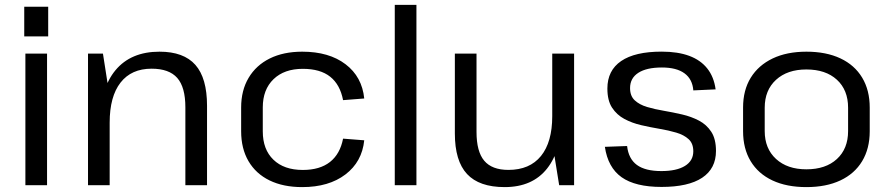

<svg xmlns="http://www.w3.org/2000/svg" viewBox="-20 -760 3654 788"><path d="M173.1 -540V0H84.2V-540ZM177.8 -732.3V-610.6H79.5V-732.3Z M740.8 -319.5Q740.8 -402.2 707.4 -440.2Q674 -478.1 602.2 -478.1Q519.2 -478.1 474.7 -421Q430.1 -363.9 430.1 -256.7L390.8 -186.7V-253.2Q390.8 -396 454 -471.9Q517.3 -547.9 634.6 -547.9Q734.1 -547.9 781.9 -493.7Q829.7 -439.5 829.7 -326V0H740.8ZM341.2 -540H402.5L430.1 -363.4V0H341.2Z M1220.3 7.9Q1142.7 7.9 1086.4 -19.5Q1030.2 -46.9 999.9 -98.5Q969.7 -150.1 969.7 -221.4V-318.6Q969.7 -389.1 1000.4 -440.6Q1031 -492.2 1087.3 -520.1Q1143.6 -547.9 1220.3 -547.9Q1330.4 -547.9 1398.1 -496.4Q1465.9 -445 1474.9 -355.8L1388 -349Q1375.9 -412.7 1335.2 -445.1Q1294.5 -477.5 1222.8 -477.5Q1146.6 -477.5 1102.6 -435Q1058.5 -392.5 1058.5 -319.2V-220.8Q1058.5 -146.6 1102.1 -104.6Q1145.6 -62.5 1222.8 -62.5Q1292.8 -62.5 1334.4 -95.3Q1375.9 -128.1 1388 -191L1474.9 -184.2Q1465.9 -95.9 1397.7 -44Q1329.5 7.9 1220.3 7.9Z M1689.1 -740V0H1600.2V-740Z M1935.7 -218.8Q1935.7 -137.8 1967.4 -100.3Q1999.1 -62.7 2066.7 -62.7Q2154 -62.7 2200.3 -119.8Q2246.5 -176.9 2246.5 -283.3L2285.7 -353.3V-286.8Q2285.7 -144.9 2225.5 -68.5Q2165.3 7.9 2051.2 7.9Q1946.7 7.9 1896.7 -45.9Q1846.8 -99.7 1846.8 -212.3V-540H1935.7ZM2336.2 0H2274.9L2246.5 -176.6V-540H2336.2Z M2695.2 7.2Q2587.4 7.2 2531.1 -32.7Q2474.9 -72.7 2462.5 -157.4L2553.7 -160.7Q2559.6 -108.2 2594 -83Q2628.3 -57.9 2694.3 -57.9Q2756.9 -57.9 2791.1 -79Q2825.4 -100.1 2825.4 -139Q2825.4 -171.4 2806.1 -188.9Q2786.9 -206.5 2755.5 -215.7Q2724.2 -225 2686.6 -231.3Q2649.1 -237.7 2611.6 -246.3Q2574 -255 2542.6 -271.8Q2511.3 -288.6 2492 -318.1Q2472.8 -347.5 2472.8 -396.7Q2472.8 -470.9 2529.4 -509.5Q2585.9 -548.1 2695.5 -548.1Q2761.9 -548.1 2808.6 -530.8Q2855.4 -513.5 2882.8 -478.9Q2910.2 -444.4 2917 -393.2L2825.5 -389Q2821.9 -435.3 2789.2 -459.1Q2756.5 -483 2696.7 -483Q2633.5 -483 2599.7 -461.1Q2565.9 -439.2 2565.9 -398.5Q2565.9 -366.1 2585.1 -348.2Q2604.4 -330.3 2635.8 -320.9Q2667.1 -311.6 2704.7 -305.3Q2742.2 -298.9 2779.7 -290.2Q2817.3 -281.5 2848.6 -265Q2880 -248.6 2899.2 -219.1Q2918.5 -189.6 2918.5 -140.5Q2918.5 -68.1 2861.7 -30.4Q2804.9 7.2 2695.2 7.2Z M3289.5 7.9Q3208.5 7.9 3150.2 -19.5Q3091.9 -46.9 3060.8 -98.5Q3029.7 -150.1 3029.7 -221.4V-318.6Q3029.7 -389.9 3061.2 -441.1Q3092.8 -492.2 3151.1 -520.1Q3209.4 -547.9 3289.5 -547.9Q3370.7 -547.9 3429 -520.5Q3487.3 -493.1 3518.4 -441.5Q3549.5 -389.9 3549.5 -318.6V-221.4Q3549.5 -150.1 3518.4 -98.5Q3487.3 -46.9 3429 -19.5Q3370.7 7.9 3289.5 7.9ZM3289.5 -65.1Q3368.8 -65.1 3414.7 -107.3Q3460.7 -149.5 3460.7 -222.1V-317.9Q3460.7 -390.7 3414.7 -432.8Q3368.8 -474.9 3289.5 -474.9Q3211.3 -474.9 3164.9 -432.4Q3118.5 -389.9 3118.5 -317.9V-222.1Q3118.5 -150.3 3164.9 -107.7Q3211.3 -65.1 3289.5 -65.1Z"/></svg>

Font: Pathway Extreme 8pt Thin
Style: Regular
Weight: 100
Version: Version 1.001;gftools[0.9.26]